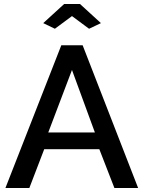

<svg xmlns="http://www.w3.org/2000/svg" viewBox="-20 -935 715 955"><path d="M195 -820 299 -915H378L482 -820L423 -792L338 -855L253 -792ZM285 -710H391L667 0H549L474 -193H200L126 0H7ZM452 -276 338 -587 220 -276Z"/></svg>

Font: Raleway-v4020 SemiBold
Style: Regular
Weight: 600
Designer: Matt McInerney, Pablo Impallari, Rodrigo Fuenzalida
Foundry: Matt McInerney, Pablo Impallari, Rodrigo Fuenzalida
Version: Version 4.020;PS 004.020;hotconv 1.0.88;makeotf.lib2.5.64775